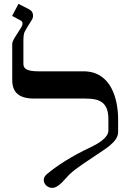

<svg xmlns="http://www.w3.org/2000/svg" viewBox="-20 -939 675 973"><path d="M578.6 -334.5C578.6 -429.7 546.9 -577.6 403.3 -577.6H174.3C111.3 -577.6 98.6 -593.3 98.6 -615.7V-728C98.6 -750 99.6 -766.1 104.5 -776.9C109.9 -787.6 121.1 -807.1 139.2 -835C145 -843.3 147.5 -851.1 147.5 -859.4C147.5 -875 140.1 -885.7 125 -893.1L73.7 -919.4L41.5 -858.4L85 -835C91.3 -831.5 94.2 -826.7 94.2 -819.8C94.2 -807.6 85 -796.4 68.4 -770C52.2 -744.6 42 -730.5 42 -715.3V-534.2C42 -469.2 77.1 -439.5 153.8 -439.5H412.1C487.3 -439.5 529.3 -419.4 529.3 -334.5V-277.3C529.3 -239.3 471.7 -208.5 441.4 -193.8C340.3 -146.5 268.1 -98.6 218.8 -57.6C207.5 -48.3 201.7 -38.1 201.7 -26.4C201.7 -5.4 221.7 13.2 244.6 13.2C278.3 13.2 312.5 -36.6 332 -55.2C370.6 -91.3 423.8 -122.6 466.3 -152.3C507.3 -181.2 578.6 -218.3 578.6 -269.5Z"/></svg>

Font: Cardo
Style: Italic
Weight: 400
Designer: David J. Perry
Foundry: David J. Perry
Version: Version 0.99